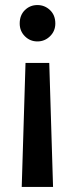

<svg xmlns="http://www.w3.org/2000/svg" viewBox="-20 -502 296 760"><path d="M81 -253H175L190 238H66ZM58 -409Q58 -442 78.5 -462Q99 -482 128 -482Q157 -482 178 -462Q199 -442 199 -409Q199 -379 178 -358.5Q157 -338 128 -338Q99 -338 78.5 -358.5Q58 -379 58 -409Z"/></svg>

Font: Mukta Vaani SemiBold
Style: Regular
Weight: 600
Designer: Noopur Datye, Girish Dalvi, Yashodeep Gholap, Pallavi Karambelkar
Foundry: Ek Type
Version: Version 2.538;PS 1.000;hotconv 16.6.51;makeotf.lib2.5.65220;